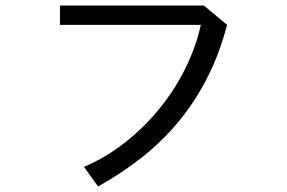

<svg xmlns="http://www.w3.org/2000/svg" viewBox="-20 -620 1040 695"><path d="M802 -530Q775 -427 731.5 -341Q688 -255 629 -183Q570 -111 496.5 -52.5Q423 6 335 55L284 -16Q364 -50 433 -104.5Q502 -159 557 -226.5Q612 -294 650.5 -371.5Q689 -449 707 -530H197V-600H718Z"/></svg>

Font: NanumGothicCoding
Style: Regular
Weight: 400
Monospace: yes
Designer: Kwon Bruce; Nicolas Noh; Sung-woo Choi; Go-un Cha; Soo-hyun Park;
Foundry: NHN Corporation
Version: Version 2.000;PS 1;hotconv 1.0.49;makeotf.lib2.0.14853